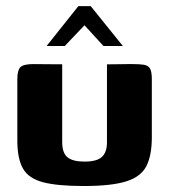

<svg xmlns="http://www.w3.org/2000/svg" viewBox="-20 -613 563 639"><path d="M187 -399V-140.3Q187 -104 204.6 -89.6Q222.2 -75.2 261.2 -75.2Q302.4 -75.2 319.2 -90.8Q336 -106.3 336 -139.2V-399Q337 -399 349.2 -399Q361.4 -399 376.8 -399.3Q392.3 -399.7 405.5 -399.7Q418.7 -399.7 421.7 -399.7Q444.9 -399.7 458.8 -397.5Q472.6 -395.3 479 -385.3Q485.3 -375.2 485.3 -349.7V-156.1Q485.3 -96.3 467.4 -60.6Q449.4 -24.9 400.3 -9.4Q351.2 6.1 258.5 6.1Q171.6 6.1 123.6 -6.4Q75.5 -18.9 56.6 -51.8Q37.7 -84.8 37.7 -144.8V-349.7Q37.7 -378.9 47.7 -389.3Q57.8 -399.7 91 -399.7Q115.3 -399.7 139 -399.3Q162.6 -399 187 -399ZM135.2 -460 240.8 -592.6H281.9L388.8 -460H324.3L261.2 -528.9L195.6 -460Z"/></svg>

Font: Genos Thin
Style: Regular
Weight: 100
Designer: Robert E. Leuschke
Foundry: Robert E. Leuschke
Version: Version 1.010